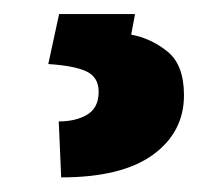

<svg xmlns="http://www.w3.org/2000/svg" viewBox="-20 -23 309 268"><path d="M62.5 -3.4H168.5L163.1 25.4Q190.4 30.3 213.6 48.8Q236.8 67.4 236.8 109.9Q236.8 161.6 193.4 193.1Q149.9 224.6 65.4 224.6L62 146.5Q85.9 146.5 101.8 137Q117.7 127.4 117.7 105Q117.7 85 101.1 76.9Q84.5 68.8 47.4 66.4Z"/></svg>

Font: Vazirmatn UI
Style: Bold
Weight: 700
Designer: Saber Rastikerdar
Foundry: Saber Rastikerdar
Version: Version 33.003